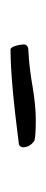

<svg xmlns="http://www.w3.org/2000/svg" viewBox="119 -392 88 367"><g transform="rotate(-90 163.5 -209.0)"><path d="M249 -199.2C257.2 -199.2 261.4 -202.1 261.7 -208C260.4 -222 257.5 -230.5 252.9 -233.4C213.2 -233.4 152.3 -228 70.3 -217.3C67.4 -216.3 65.6 -213.7 64.9 -209.5C65.3 -200 69.7 -192.7 78.1 -187.5C85.3 -185.9 98.3 -185.1 117.2 -185.1C136.1 -185.1 157.6 -187.2 181.9 -191.4C206.1 -195.6 228.5 -198.2 249 -199.2Z"/></g></svg>

Font: Kristi
Style: Medium
Weight: 400
Italic angle: -15°
Version: Version 1.003